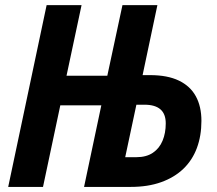

<svg xmlns="http://www.w3.org/2000/svg" viewBox="-20 -734 853 754"><path d="M12.2 0 163.1 -713.9H300.3L241.2 -436.5H401.4L460.9 -713.9H598.1L540 -439H569.3Q637.7 -439 682.4 -417.5Q727.1 -396 749 -356Q771 -315.9 771 -259.3Q771 -200.7 753.2 -152.8Q735.4 -105 700 -71Q664.6 -37.1 612.8 -18.6Q561 0 493.7 0H310.1L377.9 -320.3H216.8L148.9 0ZM471.7 -116.7H515.1Q554.7 -116.7 580.3 -134Q606 -151.4 618.4 -181.4Q630.9 -211.4 630.9 -249.5Q630.9 -286.6 609.9 -304.7Q588.9 -322.8 547.4 -322.8H515.6Z"/></svg>

Font: Open Sans SemiCondensed
Style: Bold Italic
Weight: 700
Width: 4
Italic angle: -12°
Designer: Monotype Design Team
Foundry: Monotype Imaging Inc.
Version: Version 3.003